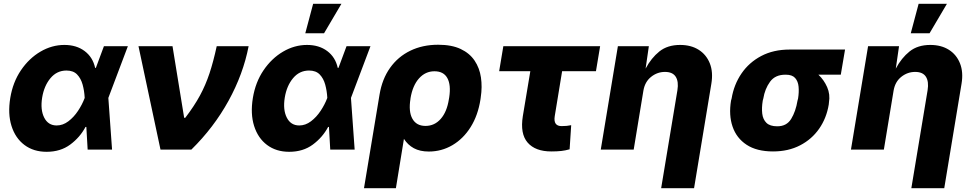

<svg xmlns="http://www.w3.org/2000/svg" viewBox="-20 -790 5141 1014"><path d="M226.1 11.7Q157.2 11.7 109.1 -24.4Q61 -60.5 40.8 -124.8Q20.5 -189 34.2 -272.5Q47.9 -356 90.6 -418.9Q133.3 -481.9 193.6 -517.3Q253.9 -552.7 320.3 -552.7Q383.8 -552.7 427 -520.3Q470.2 -487.8 482.4 -431.6H486.3L528.8 -545.9H655.3L552.2 -272.9L571.8 0H442.9L436 -119.6H431.6Q402.3 -64.5 350.8 -26.4Q299.3 11.7 226.1 11.7ZM427.2 -272.9V-274.4Q425.3 -310.5 416.3 -343.3Q407.2 -376 387.2 -396.7Q367.2 -417.5 331.1 -417.5Q280.3 -417.5 246.6 -377.2Q212.9 -336.9 202.6 -274.4Q192.4 -210.4 213.4 -168.9Q234.4 -127.4 279.3 -127.4Q312 -127.4 341.1 -149.4Q370.1 -171.4 392.1 -204.6Q414.1 -237.8 426.8 -271.5Z M827.6 0 711.4 -545.9H891.1L952.6 -168H958.5Q1005.9 -230 1035.9 -285.4Q1065.9 -340.8 1086.4 -402.6Q1106.9 -464.4 1124.5 -545.9H1293Q1264.6 -398.9 1187 -257.8Q1109.4 -116.7 990.7 0Z M1507.3 11.7Q1438.5 11.7 1390.4 -24.4Q1342.3 -60.5 1322 -124.8Q1301.8 -189 1315.4 -272.5Q1329.1 -356 1371.8 -418.9Q1414.6 -481.9 1474.9 -517.3Q1535.2 -552.7 1601.6 -552.7Q1665 -552.7 1708.3 -520.3Q1751.5 -487.8 1763.7 -431.6H1767.6L1810.1 -545.9H1936.5L1833.5 -272.9L1853 0H1724.1L1717.3 -119.6H1712.9Q1683.6 -64.5 1632.1 -26.4Q1580.6 11.7 1507.3 11.7ZM1708.5 -272.9V-274.4Q1706.5 -310.5 1697.5 -343.3Q1688.5 -376 1668.5 -396.7Q1648.4 -417.5 1612.3 -417.5Q1561.5 -417.5 1527.8 -377.2Q1494.1 -336.9 1483.9 -274.4Q1473.6 -210.4 1494.6 -168.9Q1515.6 -127.4 1560.5 -127.4Q1593.3 -127.4 1622.3 -149.4Q1651.4 -171.4 1673.3 -204.6Q1695.3 -237.8 1708 -271.5ZM1592.3 -614.3 1633.8 -770H1783.2L1691.4 -614.3Z M1902.3 204.1 1984.4 -290Q1998 -372.6 2040 -431.6Q2082 -490.7 2147 -522.2Q2211.9 -553.7 2293.9 -553.7Q2365.7 -553.7 2413.1 -531.2Q2460.4 -508.8 2486.6 -469.7Q2512.7 -430.7 2520 -380.9Q2527.3 -331.1 2519 -276.4L2517.6 -265.6Q2504.4 -180.7 2465.6 -118.9Q2426.8 -57.1 2369.4 -23.4Q2312 10.3 2244.6 10.3Q2197.8 10.3 2165.5 -7.3Q2133.3 -24.9 2113.3 -56.6L2070.8 204.1ZM2147.9 -270.5V-268.6Q2136.7 -200.7 2158 -162.8Q2179.2 -125 2227.1 -125Q2274.9 -125 2307.6 -162.1Q2340.3 -199.2 2350.6 -265.6L2352.5 -276.4Q2362.3 -341.8 2342.5 -377.7Q2322.8 -413.6 2274.4 -413.6Q2226.6 -413.6 2192.9 -376Q2159.2 -338.4 2147.9 -270.5Z M3149.4 -545.9 3127.4 -414.1H2948.7L2909.7 -176.3Q2901.4 -124 2945.8 -124Q2963.4 -124 2973.1 -125.2Q2982.9 -126.5 2996.6 -128.9L2988.3 -1.5Q2965.8 4.9 2944.1 7.3Q2922.4 9.8 2891.6 9.8Q2807.1 9.8 2766.6 -36.9Q2726.1 -83.5 2741.2 -176.8L2780.8 -414.1H2616.2L2638.2 -545.9Z M3377.9 -311 3326.7 0H3152.8L3243.2 -545.9H3406.7L3389.6 -427.7Q3419.4 -483.9 3462.4 -518.3Q3505.4 -552.7 3571.8 -552.7Q3629.4 -552.7 3669.9 -527.1Q3710.4 -501.5 3728.8 -455.3Q3747.1 -409.2 3736.8 -347.7L3645.5 204.1H3471.7L3557.6 -313.5Q3564.9 -358.9 3548.8 -384.5Q3532.7 -410.2 3491.7 -410.2Q3451.2 -410.2 3418.5 -384Q3385.7 -357.9 3377.9 -311Z M3840.8 -258.8 3843.8 -269.5Q3856 -343.3 3896 -401.9Q3936 -460.4 4000.5 -494.4Q4064.9 -528.3 4150.4 -528.3H4442.9L4420.4 -395.5H4302.2Q4331.5 -368.2 4348.4 -329.8Q4365.2 -291.5 4357.9 -249L4356.9 -238.3Q4345.2 -166.5 4306.4 -110.6Q4267.6 -54.7 4205.6 -22.5Q4143.6 9.8 4062.5 9.8Q3976.6 9.8 3923.1 -25.4Q3869.6 -60.5 3848.9 -121.3Q3828.1 -182.1 3840.8 -258.8ZM4011.2 -269.5 4008.3 -258.8Q4002 -220.7 4005.6 -189.9Q4009.3 -159.2 4027.8 -141.1Q4046.4 -123 4084.5 -123Q4134.3 -122.6 4158.4 -162.1Q4182.6 -201.7 4191.9 -258.8L4194.8 -269.5Q4200.2 -303.7 4197.5 -332.3Q4194.8 -360.8 4179.2 -378.2Q4163.6 -395.5 4130.4 -395.5H4128.9Q4074.2 -396 4046.9 -358.4Q4019.5 -320.8 4011.2 -269.5Z M4699.2 -311 4647.9 0H4474.1L4564.5 -545.9H4728L4710.9 -427.7Q4740.7 -483.9 4783.7 -518.3Q4826.7 -552.7 4893.1 -552.7Q4950.7 -552.7 4991.2 -527.1Q5031.7 -501.5 5050 -455.3Q5068.4 -409.2 5058.1 -347.7L4966.8 204.1H4793L4878.9 -313.5Q4886.2 -358.9 4870.1 -384.5Q4854 -410.2 4813 -410.2Q4772.5 -410.2 4739.7 -384Q4707 -357.9 4699.2 -311ZM4790 -614.3 4831.5 -770H4981L4889.2 -614.3Z"/></svg>

Font: Inter Extra Bold
Style: Italic
Weight: 800
Italic angle: -9.39999°
Designer: Rasmus Andersson
Foundry: rsms
Version: Version 4.000;git-3c8e0fc